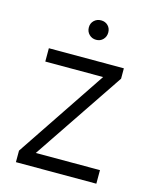

<svg xmlns="http://www.w3.org/2000/svg" viewBox="-105 -751 656 821"><g transform="rotate(15 223.0 -340.0)"><path d="M240.5 -680Q259 -680 271 -668Q283 -656 283 -637.5Q283 -619 271 -606.5Q259 -594 240.5 -594Q222 -594 209.5 -606.5Q197 -619 197 -637.5Q197 -656 209.5 -668Q222 -680 240.5 -680ZM401 0H45V-51L311 -448H55V-507H387V-461L117 -60H401Z"/></g></svg>

Font: Hind Mysuru Light
Style: Regular
Weight: 300
Designer: Manushi Parikh, Hitesh Malaviya
Foundry: Indian Type Foundry
Version: Version 0.703;PS 1.0;hotconv 1.0.86;makeotf.lib2.5.63406